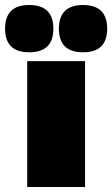

<svg xmlns="http://www.w3.org/2000/svg" viewBox="-69 -743 446 763"><path d="M261.2 -535.2Q165 -535.2 165 -628.9Q165 -723.1 261.2 -723.1Q356.9 -723.1 356.9 -628.9Q356.9 -535.2 261.2 -535.2ZM46.9 -535.2Q-48.8 -535.2 -48.8 -628.9Q-48.8 -723.1 46.9 -723.1Q143.1 -723.1 143.1 -628.9Q143.1 -535.2 46.9 -535.2ZM269 -500V0H39.1V-500Z"/></svg>

Font: Work Sans Black
Style: Regular
Weight: 900
Designer: Wei Huang
Foundry: Wei Huang
Version: Version 2.012